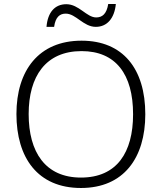

<svg xmlns="http://www.w3.org/2000/svg" viewBox="-20 -928 808 958"><path d="M212 -794H250C257 -844 279 -860 308 -860C359 -860 396 -794 458 -794C514 -794 551 -836 558 -908H520C512 -858 490 -841 460 -841C412 -841 374 -907 311 -907C254 -907 218 -867 212 -794ZM705 -358C705 -585 593 -725 387 -725C173 -725 62 -576 62 -359C62 -141 168 10 384 10C597 10 705 -140 705 -358ZM123 -359C123 -547 208 -673 387 -673C558 -673 644 -557 644 -358C644 -167 563 -42 384 -42C206 -42 123 -169 123 -359Z"/></svg>

Font: Noto Sans Gujarati Light
Style: Regular
Weight: 300
Designer: Jelle Bosma - Monotype Design Team, Universal Thirst
Foundry: Monotype Imaging Inc.
Version: Version 2.106